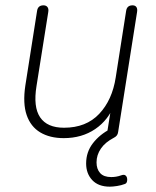

<svg xmlns="http://www.w3.org/2000/svg" viewBox="-20 -510 585 720"><path d="M383 -20 399 -120H410Q387 -60 337 -26Q287 8 219 8Q167 8 131 -13.5Q95 -35 80 -78.5Q65 -122 75 -189L119 -469Q122 -490 143 -490Q153 -490 158 -483.5Q163 -477 161 -465L117 -188Q104 -109 130.5 -70Q157 -31 220 -31Q303 -31 352 -83Q401 -135 414 -220L453 -469Q456 -490 477 -490Q487 -490 491.5 -483.5Q496 -477 494 -465L423 -15Q422 -7 418 -2Q414 3 408 6Q375 23 358.5 47Q342 71 342 99Q342 124 355.5 139Q369 154 397 154Q406 154 415.5 152.5Q425 151 436 147Q445 144 450 147.5Q455 151 456.5 158Q458 165 456 171.5Q454 178 448 180Q435 185 419 187.5Q403 190 392 190Q349 190 326 165.5Q303 141 303 103Q303 60 328.5 27Q354 -6 395 -27L384 -5Q383 -9 382.5 -12.5Q382 -16 383 -20Z"/></svg>

Font: Nunito Variable Extra Light
Style: Italic
Weight: 200
Italic angle: -9°
Designer: Vernon Adams
Foundry: Vernon Adams
Version: Version 3.602